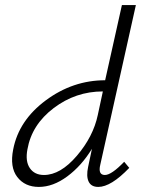

<svg xmlns="http://www.w3.org/2000/svg" viewBox="-20 -731 555 756"><path d="M393 -42Q419 -42 469 -94L489 -70Q417 5 367 5Q339 5 329 -16Q319 -37 327 -74L342 -145Q301 -78 245 -36.5Q189 5 133 5Q78 5 48 -34Q18 -73 32 -143Q54 -257 160.5 -336Q267 -415 394 -415L460 -711H515L375 -83Q365 -42 393 -42ZM153 -42Q218 -42 282.5 -117.5Q347 -193 365 -278L385 -371Q278 -371 191.5 -305.5Q105 -240 88 -143Q79 -96 97.5 -69Q116 -42 153 -42Z"/></svg>

Font: EauTestInfant Semilight
Style: Italic
Weight: 300
Italic angle: -12°
Designer: Christian Thalmann (Catharsis Fonts)
Version: Version 0.001;PS 000.001;hotconv 1.0.88;makeotf.lib2.5.64775